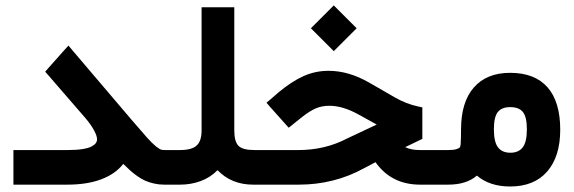

<svg xmlns="http://www.w3.org/2000/svg" viewBox="-20 -678 2106 705"><path d="M590.3 0H582.5Q563 0 545.2 -4.2Q527.3 -8.3 513.4 -14.4Q499.5 -20.5 484.4 -31.2Q469.2 -42 458.3 -51.8Q447.3 -61.5 432.6 -76.2Q404.3 -39.6 352.3 -19.8Q300.3 0 226.6 0H48.8H29.3V-19.5V-107.4V-127H48.8H227.1Q260.3 -127 283.2 -130.6Q306.2 -134.3 317.1 -140.6Q328.1 -147 332.3 -153.1Q336.4 -159.2 336.4 -166Q336.4 -178.7 325.4 -199.2Q314.5 -219.7 293.9 -244.1L157.2 -401.9L146 -414.6L157.2 -427.7L216.3 -494.1L231.4 -510.7L245.6 -493.7L463.4 -237.8Q499 -196.3 519 -173.8Q539.1 -151.4 552.2 -140.9Q565.4 -130.4 570.8 -128.7Q576.2 -127 585.9 -127H590.3Q595.7 -127 599.1 -106.4Q602.5 -85.9 602.5 -66.9V-61.5Q602.5 -41.5 599.4 -20.8Q596.2 0 590.3 0Z M921.9 0H909.7Q829.6 0 778.8 -53.2Q752 -25.9 716.3 -12.9Q680.7 0 641.6 0H585Q579.1 0 575.9 -20.8Q572.8 -41.5 572.8 -61.5V-66.9Q572.8 -85.9 576.2 -106.4Q579.6 -127 585 -127H640.6Q684.1 -127 702.1 -143.6Q720.2 -160.2 720.2 -198.7V-631.8V-651.4H739.7H820.8H840.3V-631.8V-198.7Q840.3 -158.2 855.7 -142.6Q871.1 -127 914.6 -127H921.9Q927.2 -127 930.7 -106.4Q934.1 -85.9 934.1 -66.9V-61.5Q934.1 -41.5 930.9 -20.8Q927.7 0 921.9 0Z M1121.6 -574.2 1205.6 -658.2 1289.6 -574.2 1205.6 -490.2ZM1580.6 0H1522.9Q1417 0 1358.9 -82.5L1316.4 -60.1Q1207 0 1076.7 0H917Q911.1 0 908 -20.8Q904.8 -41.5 904.8 -61.5V-66.9Q904.8 -85.9 908.2 -106.4Q911.6 -127 917 -127H1075.7Q1173.8 -127 1255.4 -169.9L1363.3 -220.7L1297.9 -256.8Q1239.3 -289.6 1189.5 -289.6Q1162.1 -289.6 1140.1 -280.3Q1118.2 -271 1089.4 -248.5L1054.7 -220.7L1040 -209L1027.8 -222.7L971.7 -285.6L958.5 -300.8L973.6 -313.5L1003.4 -339.4Q1050.8 -378.9 1094.2 -398.4Q1137.7 -418 1186.5 -418Q1260.3 -418 1335.9 -374.5L1428.2 -321.3Q1471.2 -296.4 1515.1 -287.1L1530.8 -283.7V-268.1V-180.2V-168L1519.5 -162.6L1467.8 -137.7Q1489.7 -127 1521.5 -127H1580.6Q1585.9 -127 1589.4 -106.4Q1592.8 -85.9 1592.8 -66.9V-61.5Q1592.8 -41.5 1589.6 -20.8Q1586.4 0 1580.6 0Z M1575.2 -127H1624.5Q1644.5 -127 1655.3 -130.1Q1666 -133.3 1668.5 -137.2Q1670.9 -141.1 1671.4 -147.9Q1672.9 -169.4 1672.9 -202.6Q1672.9 -303.2 1720 -356.9Q1767.1 -410.6 1853 -410.6Q1943.8 -410.6 1990.5 -357.4Q2037.1 -304.2 2037.1 -201.7Q2037.1 -103.5 1989.3 -48.3Q1941.4 6.8 1853 6.8Q1778.3 6.8 1731 -33.2Q1692.9 0 1625.5 0H1575.2Q1569.3 0 1566.2 -20.8Q1563 -41.5 1563 -61.5V-66.9Q1563 -85.9 1566.4 -106.4Q1569.8 -127 1575.2 -127ZM1914.6 -203.6Q1914.6 -248.5 1900.1 -266.6Q1885.7 -284.7 1853.5 -284.7Q1822.3 -284.7 1807.9 -266.6Q1793.5 -248.5 1793.5 -203.6Q1793.5 -156.7 1808.6 -137Q1823.7 -117.2 1854 -117.2Q1884.3 -117.2 1899.4 -137Q1914.6 -156.7 1914.6 -203.6Z"/></svg>

Font: Shabnam WOL
Style: Bold-WOL
Weight: 700
Foundry: DejaVu fonts team - Redesigned by Saber Rastikerdar - Based on Vazir font
Version: Version 5.0.0